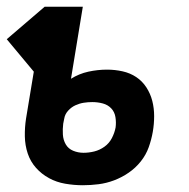

<svg xmlns="http://www.w3.org/2000/svg" viewBox="-39 -540 559 568"><path d="M206 8Q180 8 154 3.5Q128 -1 106 -13Q84 -25 67.5 -43.5Q51 -62 43 -86Q35 -110 34.5 -136.5Q34 -163 38 -189L61 -328L-19 -424L93 -520H206L171 -307Q195 -322 222.5 -328Q250 -334 278 -334Q301 -334 323.5 -329Q346 -324 364 -312Q382 -300 394 -281.5Q406 -263 411.5 -241.5Q417 -220 417 -196.5Q417 -173 413 -150Q409 -127 401 -104.5Q393 -82 377.5 -62.5Q362 -43 341.5 -29Q321 -15 298.5 -6.5Q276 2 252.5 5Q229 8 206 8ZM208 -88Q224 -88 240 -92Q256 -96 270 -106Q284 -116 292 -131.5Q300 -147 303 -163Q305 -178 302.5 -193.5Q300 -209 290 -219.5Q280 -230 265 -234Q250 -238 234 -238Q221 -238 208.5 -236Q196 -234 184 -228.5Q172 -223 162.5 -212.5Q153 -202 151 -189L148 -174Q146 -158 147 -142Q148 -126 155.5 -113Q163 -100 177.5 -94Q192 -88 208 -88Z"/></svg>

Font: Iosevka Gothic
Style: Bold Italic
Weight: 700
Italic angle: -9°
Monospace: yes
Designer: Belleve Invis
Foundry: Belleve Invis
Version: Version 15.5.1; ttfautohint (v1.8.4)